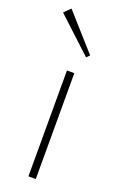

<svg xmlns="http://www.w3.org/2000/svg" viewBox="-156 -744 488 784"><g transform="rotate(20 88.0 -352.0)"><path d="M80 0V-460H112V0ZM135 -537 -16 -677 11 -704 148 -550Z"/></g></svg>

Font: Outfit Thin
Style: Regular
Weight: 100
Designer: Rodrigo Fuenzalida
Foundry: fragTYPE
Version: Version 1.100;gftools[0.9.27]